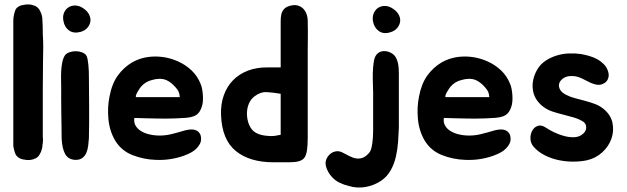

<svg xmlns="http://www.w3.org/2000/svg" viewBox="-20 -639 2826 866"><path d="M173 6Q172 11 171.5 15.5Q171 20 171 25L165 46Q163 50 162 51L159 57Q154 68 141 75Q117 87 90 81Q73 79 63 71Q53 64 49 54Q45 44 43 34Q40 24 40 16V-544Q40 -551 40.5 -556.5Q41 -562 42 -567Q43 -574 44.5 -579Q46 -584 48 -590Q51 -600 59 -606Q71 -615 82 -616Q89 -618 95 -618.5Q101 -619 109 -619Q123 -619 141 -611Q155 -603 161 -589Q171 -569 171 -552Q172 -542 172.5 -522Q173 -502 173 -492V-488Q175 -456 175 -426.5Q175 -397 174 -362Q174 -328 173.5 -296.5Q173 -265 173 -234V-24Q173 -20 173.5 -16.5Q174 -13 174 -9Q174 1 173 6Z M381 -293Q381 -265 381.5 -230Q382 -195 382 -157.5Q382 -120 382 -83.5Q382 -47 381 -16Q380 -1 378 16.5Q376 34 370 49Q364 64 351.5 73.5Q339 83 318 82Q287 80 273.5 55Q260 30 258 -15Q258 -38 257.5 -68Q257 -98 256.5 -129Q256 -160 256 -189.5Q256 -219 256 -243Q256 -257 255.5 -277Q255 -297 256 -318Q257 -339 261 -358.5Q265 -378 274 -391Q281 -399 294 -403.5Q307 -408 321.5 -408Q336 -408 349.5 -403Q363 -398 369 -389Q373 -383 375 -372Q377 -361 378.5 -347.5Q380 -334 380.5 -319.5Q381 -305 381 -293ZM343 -495Q312 -487 291.5 -501.5Q271 -516 266 -545Q262 -566 269 -582Q276 -598 290 -606.5Q304 -615 322 -614Q340 -613 358 -600Q375 -588 382.5 -572Q390 -556 387.5 -541Q385 -526 374 -513.5Q363 -501 343 -495Z M815 -51Q827 -54 839.5 -55Q852 -56 862.5 -52Q873 -48 880 -38.5Q887 -29 887 -12Q887 0 881 11Q875 22 866 31Q857 40 846 46.5Q835 53 825 57Q796 70 758.5 77Q721 84 681 82Q627 80 577.5 60.5Q528 41 500 -4Q474 -48 469 -102Q464 -156 474 -204Q485 -262 511.5 -298.5Q538 -335 575 -357Q620 -383 676 -384Q732 -385 783 -362Q817 -347 844 -321.5Q871 -296 885 -260Q889 -251 891.5 -238Q894 -225 895 -210.5Q896 -196 895 -182Q894 -168 890 -157Q884 -139 875 -129Q866 -119 852 -114Q838 -109 818.5 -107.5Q799 -106 772 -105Q748 -104 727 -104Q706 -104 684 -104.5Q662 -105 638.5 -105.5Q615 -106 586 -107Q583 -87 591.5 -72.5Q600 -58 615 -48.5Q630 -39 649 -34Q668 -29 686 -28Q720 -26 751 -33.5Q782 -41 815 -51ZM772 -245Q753 -267 732 -277Q716 -284 698.5 -283.5Q681 -283 665 -278Q636 -271 616 -248Q614 -246 609 -238.5Q604 -231 599.5 -223Q595 -215 593 -208Q591 -201 595 -201H791Q790 -215 786 -224.5Q782 -234 772 -245Z M1288 -613Q1307 -618 1321.5 -614.5Q1336 -611 1346.5 -601Q1357 -591 1362.5 -576Q1368 -561 1368 -543Q1369 -493 1368.5 -465Q1368 -437 1368 -416V-109Q1368 -55 1368 -19Q1368 17 1364.5 39.5Q1361 62 1352.5 73Q1344 84 1327 88.5Q1310 93 1282.5 93Q1255 93 1214 93Q1106 93 1043.5 42Q981 -9 977 -120Q975 -168 989 -208Q1003 -248 1030.5 -276.5Q1058 -305 1098.5 -320.5Q1139 -336 1191 -335H1246V-514Q1246 -530 1246 -545.5Q1246 -561 1249 -574.5Q1252 -588 1261 -598Q1270 -608 1288 -613ZM1114 -58Q1135 -29 1190 -26Q1201 -25 1211 -25.5Q1221 -26 1229 -28Q1238 -29 1246 -31V-216Q1211 -222 1182.5 -223.5Q1154 -225 1126 -203Q1111 -191 1103 -172.5Q1095 -154 1094 -133.5Q1093 -113 1098 -93Q1103 -73 1114 -58Z M1739 -493Q1709 -484 1688 -499.5Q1667 -515 1662 -544Q1659 -565 1666.5 -581Q1674 -597 1687.5 -605Q1701 -613 1719 -612Q1737 -611 1755 -598Q1772 -586 1779.5 -570.5Q1787 -555 1784.5 -540Q1782 -525 1771 -512Q1760 -499 1739 -493ZM1779 -309Q1779 -297 1779 -264Q1779 -231 1779 -192.5Q1779 -154 1779 -118Q1779 -82 1779 -63Q1778 -33 1775.5 1Q1773 35 1765.5 68Q1758 101 1742 129.5Q1726 158 1698 177Q1666 198 1628 204.5Q1590 211 1554 200Q1532 195 1511.5 185Q1491 175 1477 159Q1459 140 1451 113.5Q1443 87 1461 64Q1473 49 1490.5 44.5Q1508 40 1525 49Q1541 57 1556 65Q1571 73 1586 75.5Q1601 78 1616 72.5Q1631 67 1646 49Q1653 40 1656.5 23Q1660 6 1661.5 -14.5Q1663 -35 1663 -55.5Q1663 -76 1663 -92Q1663 -114 1663 -129.5Q1663 -145 1663 -158.5Q1663 -172 1663 -186.5Q1663 -201 1663 -222Q1663 -234 1662 -258Q1661 -282 1661.5 -308.5Q1662 -335 1665.5 -358Q1669 -381 1677 -391Q1690 -408 1710.5 -408.5Q1731 -409 1748 -398Q1759 -391 1765 -380.5Q1771 -370 1774 -358Q1777 -346 1778 -333.5Q1779 -321 1779 -309Z M2211 -51Q2223 -54 2235.5 -55Q2248 -56 2258.5 -52Q2269 -48 2276 -38.5Q2283 -29 2283 -12Q2283 0 2277 11Q2271 22 2262 31Q2253 40 2242 46.5Q2231 53 2221 57Q2192 70 2154.5 77Q2117 84 2077 82Q2023 80 1973.5 60.5Q1924 41 1896 -4Q1870 -48 1865 -102Q1860 -156 1870 -204Q1881 -262 1907.5 -298.5Q1934 -335 1971 -357Q2016 -383 2072 -384Q2128 -385 2179 -362Q2213 -347 2240 -321.5Q2267 -296 2281 -260Q2285 -251 2287.5 -238Q2290 -225 2291 -210.5Q2292 -196 2291 -182Q2290 -168 2286 -157Q2280 -139 2271 -129Q2262 -119 2248 -114Q2234 -109 2214.5 -107.5Q2195 -106 2168 -105Q2144 -104 2123 -104Q2102 -104 2080 -104.5Q2058 -105 2034.5 -105.5Q2011 -106 1982 -107Q1979 -87 1987.5 -72.5Q1996 -58 2011 -48.5Q2026 -39 2045 -34Q2064 -29 2082 -28Q2116 -26 2147 -33.5Q2178 -41 2211 -51ZM2168 -245Q2149 -267 2128 -277Q2112 -284 2094.5 -283.5Q2077 -283 2061 -278Q2032 -271 2012 -248Q2010 -246 2005 -238.5Q2000 -231 1995.5 -223Q1991 -215 1989 -208Q1987 -201 1991 -201H2187Q2186 -215 2182 -224.5Q2178 -234 2168 -245Z M2611 -90Q2592 -102 2568.5 -109Q2545 -116 2520.5 -122Q2496 -128 2473 -135.5Q2450 -143 2431 -157Q2390 -188 2383.5 -233.5Q2377 -279 2403 -325Q2417 -349 2440 -364.5Q2463 -380 2490.5 -388.5Q2518 -397 2547 -398Q2576 -399 2602 -395Q2619 -392 2638 -386.5Q2657 -381 2673.5 -372Q2690 -363 2703.5 -349.5Q2717 -336 2723 -316Q2727 -303 2724.5 -291Q2722 -279 2714.5 -271Q2707 -263 2695.5 -259Q2684 -255 2671 -257Q2656 -260 2643 -266Q2630 -272 2617 -279Q2604 -286 2590.5 -291Q2577 -296 2562 -296Q2539 -297 2524 -288Q2509 -279 2503.5 -266Q2498 -253 2504.5 -238Q2511 -223 2532 -212Q2551 -202 2574 -196Q2597 -190 2619.5 -184Q2642 -178 2663.5 -170Q2685 -162 2702 -148Q2735 -121 2742.5 -85Q2750 -49 2738 -14Q2726 21 2696.5 48Q2667 75 2627 84Q2598 90 2564.5 90Q2531 90 2498.5 83Q2466 76 2436.5 61Q2407 46 2387 23Q2373 7 2372.5 -13.5Q2372 -34 2380.5 -49.5Q2389 -65 2405 -71Q2421 -77 2441 -64Q2457 -53 2479 -42.5Q2501 -32 2523 -26Q2545 -20 2565.5 -20Q2586 -20 2601 -29Q2623 -43 2624 -61.5Q2625 -80 2611 -90Z"/></svg>

Font: BM JUA
Style: Regular
Weight: 400
Designer: BONGJIN KIM, JAEHYUN KEUM, JUHEE TAE
Foundry: WOOWA BROTHERS Corporation.
Version: Version 1.100